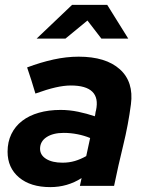

<svg xmlns="http://www.w3.org/2000/svg" viewBox="-20 -761 592 786"><path d="M11 0ZM186 5Q105 5 58 -34.5Q11 -74 11 -140Q11 -180 26.5 -212Q42 -244 70.5 -266Q99 -288 139 -299.5Q179 -311 228 -311Q264 -311 300 -303.5Q336 -296 368 -285Q370 -291 370.5 -297Q371 -303 373 -309Q384 -360 358 -385.5Q332 -411 270 -411Q242 -411 207 -403Q172 -395 125 -378Q117 -405 108.5 -432Q100 -459 91 -485Q147 -506 199.5 -517.5Q252 -529 302 -529Q413 -529 470.5 -477.5Q528 -426 516 -334Q505 -250 484.5 -166.5Q464 -83 447 0H307Q309 -8 310.5 -16Q312 -24 314 -32Q256 5 186 5ZM144 -152Q144 -126 169 -110.5Q194 -95 236 -95Q263 -95 286.5 -102Q310 -109 333 -122L349 -196Q325 -206 297 -211.5Q269 -217 241 -217Q197 -217 170.5 -199.5Q144 -182 144 -152ZM395 -603 338 -677 248 -603H130L275 -741H419L505 -603Z"/></svg>

Font: Rosa Sans
Style: Bold Italic
Weight: 700
Italic angle: -12°
Designer: Pentagram / MCKL
Foundry: Pentagram / MCKL
Version: Version 1.005;September 16, 2019;FontCreator 11.5.0.2425 64-